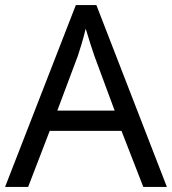

<svg xmlns="http://www.w3.org/2000/svg" viewBox="-20 -737 679 757"><path d="M545 0H638L360 -717H279L0 0H91L176 -221H459ZM352 -517 432 -301H206L287 -517C295 -540 308 -583 318 -624C325 -599 346 -533 352 -517Z"/></svg>

Font: Noto Sans Caucasian Albanian
Style: Regular
Weight: 400
Designer: Monotype Design Team
Foundry: Monotype Imaging Inc.
Version: Version 2.005